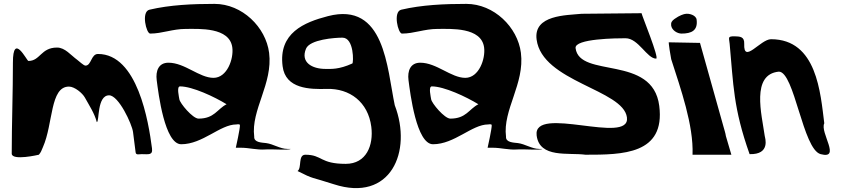

<svg xmlns="http://www.w3.org/2000/svg" viewBox="-20 -797 4339 989"><path d="M201.1 -39C254.7 -160 237 -351 335.2 -351C364.2 -351 404.6 -317.6 417.5 -294C439.8 -253.4 466.8 -213.6 478.6 -168C492.6 -168 478.3 -306 542 -306C591.4 -306 660 -157.2 665.2 -117L678.6 -12C680.5 3.1 696.8 -3 709.7 -3C744.3 -3 767.7 4.2 762.9 -33C745.3 -170.3 688.3 -519 484.7 -519C448.8 -519 450.8 -459 420.4 -459C410.7 -459 387.8 -481.7 377.6 -489C345.2 -512.2 315 -552.4 273.5 -552C190.3 -552 187.6 -483 126.3 -483C118.4 -483 46.3 -633.8 46.5 -474C46.7 -327.2 40.4 -154.9 40.4 -6C40.3 33 180.1 0 180.1 0C190.9 -11.8 194.2 -23 201.1 -39Z M1147.1 -260C1097.8 -234.6 1084.5 -186 1002.6 -186C972.8 -186 906.4 -265.4 903.8 -286C902.4 -296.6 888.7 -352 907.3 -352C971 -352 1085.2 -298.1 1147.1 -260ZM749.8 -747C706.1 -736.7 733.6 -624 753.5 -624C815.1 -624 868.9 -648 936.5 -648C1005.1 -648 1163.2 -658.1 1176.7 -552C1184.2 -494 1150.1 -396 1079.7 -396C1006.5 -396 931.9 -474 847.7 -474C796.7 -474 781.1 -431.7 787.2 -384C795.9 -316.2 828 -54 913.4 -54C1024.3 -54 1113.9 -156 1197.4 -156C1197.4 -156 1214.9 -159.5 1215.8 -153C1217.7 -137.9 1194.7 -36 1194.7 -36H1221.7C1262.9 -36 1303.8 -23.9 1345.9 -27C1381.4 -29.7 1466.8 -22 1477.5 -30H1459.5C1423.5 -30 1387.2 -55.5 1350.7 -60C1329.7 -62.6 1287.4 -62.5 1289.5 -93C1271.8 -230.8 1386.6 -365.8 1366.2 -525C1349.3 -657.3 1227.4 -777 1085 -777C971.7 -777 855.6 -771.9 749.8 -747Z M1743.9 -603C1804.5 -603 1801.5 -473 1794.9 -470C1725 -438.3 1685.5 -442 1656.5 -442C1587.4 -442 1527.1 -475.7 1556.2 -546C1576 -594 1705.1 -603 1743.9 -603ZM1512.7 84C1598.9 128.1 1579.9 113.1 1699.4 152C1992.3 247.4 2105.1 -16.4 2013.4 -255C1973.2 -446.8 1962.3 -789.5 1669.7 -714C1546.1 -682.1 1413.8 -626.9 1435.7 -456C1450.2 -338.1 1577.4 -336.6 1663.6 -339C1780.8 -342.3 1876.2 -272.1 1892.6 -144C1904.8 -48.5 1867.1 47 1761 47C1626.5 47 1641.1 0 1553 0C1513.6 0 1535.9 68 1512.7 84Z M2444.1 -260C2394.8 -234.6 2381.5 -186 2299.6 -186C2269.8 -186 2203.4 -265.4 2200.8 -286C2199.4 -296.6 2185.7 -352 2204.3 -352C2268 -352 2382.2 -298.1 2444.1 -260ZM2046.8 -747C2003.1 -736.7 2030.6 -624 2050.5 -624C2112.1 -624 2165.9 -648 2233.5 -648C2302.1 -648 2460.2 -658.1 2473.7 -552C2481.2 -494 2447.1 -396 2376.7 -396C2303.5 -396 2228.9 -474 2144.7 -474C2093.7 -474 2078.1 -431.7 2084.2 -384C2092.9 -316.2 2125 -54 2210.4 -54C2321.3 -54 2410.9 -156 2494.4 -156C2494.4 -156 2511.9 -159.5 2512.8 -153C2514.7 -137.9 2491.7 -36 2491.7 -36H2518.7C2559.9 -36 2600.8 -23.9 2642.9 -27C2678.4 -29.7 2763.8 -22 2774.5 -30H2756.5C2720.5 -30 2684.2 -55.5 2647.7 -60C2626.7 -62.6 2584.4 -62.5 2586.5 -93C2568.8 -230.8 2683.6 -365.8 2663.2 -525C2646.3 -657.3 2524.4 -777 2382 -777C2268.7 -777 2152.6 -771.9 2046.8 -747Z M3284.7 -729 2976.1 -726C2897.2 -718 2727.8 -720.8 2744 -594C2772 -375 3191 -336.3 3209.4 -192C3228 -46.5 2723.7 -260.3 2744.3 -99C2759.5 19.3 2907.8 -12 2996 0C3185.4 0 3407.9 -1 3375.8 -252C3341.8 -517.6 2964.9 -391.5 2944.8 -549C2938.4 -598.4 3159.5 -600 3202.2 -600C3268.9 -600 3312.4 -495 3359.7 -495C3377.8 -495 3286.3 -716.5 3284.7 -729Z M3507.6 -725C3502 -723.8 3481.4 -719 3453.9 -699C3441 -689.6 3435.2 -681.1 3437.1 -666C3440.3 -641.4 3468.5 -624 3490.5 -624C3542.6 -624 3575.4 -640.1 3568.3 -696C3565.4 -718.4 3530 -730 3507.6 -725ZM3547.3 0H3747.3L3719.1 -96C3717.1 -111.4 3710.8 -128.9 3706.9 -144L3585.7 -576L3426.3 -579C3419.9 -590 3436.5 -494.9 3437.4 -492C3485.9 -340.4 3553.2 -152.2 3547.3 0Z M3841.2 -3C3950.6 0 3920.4 -88.4 3919.3 -96C3903.3 -209.4 3848.3 -413.8 3991.8 -428C4072.5 -428 4115.1 -27.4 4207.2 -3C4314.6 25.5 4202.3 -114.3 4225.9 -162C4206.1 -316.5 4188.8 -595 3951.5 -595C3896.9 -595 3809.1 -464.8 3813.5 -571C3815.1 -608.7 3792.1 -609.1 3763.5 -610C3726.3 -610 3735.5 -603.6 3738.5 -571C3757.9 -361.9 3756.7 -241 3841.2 -3Z"/></svg>

Font: Rocketfuel
Style: Regular
Weight: 400
Designer: Mew Too
Foundry: Cannot Into Space Fonts.
Version: Version 0.27